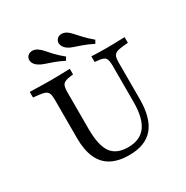

<svg xmlns="http://www.w3.org/2000/svg" viewBox="-175 -909 1037 1069"><g transform="rotate(-30 344.0 -375.0)"><path d="M148.4 -369.4V-465.3Q148.4 -490.3 143.1 -503.6Q137.9 -516.9 123 -523Q108.1 -529 80.6 -531.5L49.2 -534.7V-571Q64.5 -571 86.3 -570.2Q108.1 -569.4 132.7 -569Q157.3 -568.5 180.6 -568.5H188.7H194.4Q215.3 -568.5 236.3 -569Q257.3 -569.4 275.8 -570.2Q294.4 -571 306.5 -571V-534.7L286.3 -532.3Q251.6 -527.4 240.7 -514.9Q229.8 -502.4 229.8 -465.3V-369.4ZM354 11.3Q285.5 11.3 239.5 -13.7Q193.5 -38.7 171 -89.5Q148.4 -140.3 148.4 -215.3V-369.4H229.8V-229Q229.8 -122.6 262.9 -76.2Q296 -29.8 371 -29.8Q448.4 -29.8 485.1 -80.2Q521.8 -130.6 521.8 -234.7V-369.4H559.7V-231.5Q559.7 -108.9 509.3 -48.8Q458.9 11.3 354 11.3ZM521.8 -369.4V-465.3Q521.8 -501.6 512.5 -515.3Q503.2 -529 466.9 -532.3L445.2 -534.7V-571Q462.1 -570.2 488.7 -569.4Q515.3 -568.5 540.3 -568.5Q561.3 -568.5 583.5 -569Q605.6 -569.4 625.8 -570.2Q646 -571 658.9 -571V-534.7L625 -531.5Q597.6 -529 583.5 -522.6Q569.4 -516.1 564.5 -502.8Q559.7 -489.5 559.7 -465.3V-369.4ZM310.5 -620.2Q273.4 -638.7 245.6 -648.4Q217.7 -658.1 197.6 -664.9Q177.4 -671.8 162.9 -681.5Q142.7 -695.2 137.1 -712.9Q131.5 -730.6 141.1 -745.2Q150 -759.7 169.4 -762.1Q188.7 -764.5 208.1 -751.6Q222.6 -741.9 236.3 -725.8Q250 -709.7 270.2 -688.3Q290.3 -666.9 322.6 -640.3ZM499.2 -620.2Q462.1 -638.7 433.9 -648.8Q405.6 -658.9 385.5 -665.3Q365.3 -671.8 350.8 -681.5Q332.3 -695.2 326.2 -712.9Q320.2 -730.6 329.8 -745.2Q338.7 -759.7 357.7 -762.1Q376.6 -764.5 396.8 -751.6Q409.7 -742.7 423.8 -726.6Q437.9 -710.5 458.5 -688.7Q479 -666.9 510.5 -640.3Z"/></g></svg>

Font: Playfair 9pt
Style: Regular
Weight: 400
Designer: Claus Eggers Sørensen
Foundry: Claus Eggers Sørensen
Version: Version 2.203